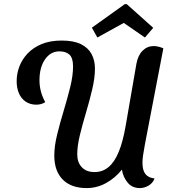

<svg xmlns="http://www.w3.org/2000/svg" viewBox="-20 -906 834 947"><path d="M407.3 21.7Q331.3 21.7 289.6 -20.2Q247.8 -62.2 247.8 -138.8Q247.8 -185.2 261.8 -242.1Q275.7 -299 294.1 -359.7Q312.5 -420.3 326.4 -476.7Q340.3 -533 340.3 -578Q340.3 -620 322.8 -636.3Q305.2 -652.7 273.2 -652.7Q229.3 -652.7 202 -613.1Q174.7 -573.5 174.7 -510Q174.7 -481.8 181.8 -455Q188.8 -428.2 203.2 -402.2Q193 -395.7 182.1 -392.7Q171.2 -389.7 159 -389.7Q129.5 -389.7 107.3 -404.3Q85.2 -419 73.7 -445.1Q62.2 -471.2 62.2 -505.8Q62.2 -543 75.8 -578.6Q89.5 -614.2 117 -643Q144.5 -671.8 186.1 -688.9Q227.7 -706 284.2 -706Q343.2 -706 379.2 -688.2Q415.2 -670.3 431.8 -639.1Q448.3 -607.8 448.3 -567.7Q448.3 -522.7 435.2 -466.7Q422.2 -410.7 404.7 -352.3Q387.2 -294 374.1 -240.2Q361 -186.3 361 -144.8Q361 -104.8 383.6 -81.1Q406.2 -57.3 446.2 -57.3Q486 -57.3 515.5 -82.1Q545 -106.8 565.7 -157.1Q586.3 -207.3 599.7 -284.7L652.7 -590.7Q660.2 -632.8 683.2 -655.8Q706.3 -678.8 738.2 -678.8Q748.7 -678.8 760.8 -676Q772.8 -673.2 785.7 -667.7L695 -195.3Q688.2 -159.2 685.4 -138.5Q682.7 -117.8 682.7 -103.2Q682.7 -66 697.2 -47.6Q711.7 -29.2 742.2 -25.8Q734.2 -3.3 713.2 9.2Q692.2 21.7 669.7 21.7Q632.3 21.7 609.9 -4.9Q587.5 -31.5 581.2 -69.3Q548.7 -28.5 503.6 -3.4Q458.5 21.7 407.3 21.7ZM460.2 -721 433.2 -769.5 595.3 -885.5H605.3L735.8 -768.7L694.8 -721L590.5 -793Z"/></svg>

Font: Sansita Swashed Light
Style: Regular
Weight: 300
Designer: Pablo Cosgaya
Foundry: Omnibus-Type
Version: Version 1.003